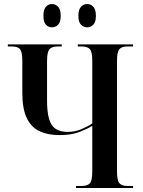

<svg xmlns="http://www.w3.org/2000/svg" viewBox="-20 -935 709 955"><path d="M414 -799Q396 -799 383 -812Q370 -825 370 -856Q370 -888 383 -901.5Q396 -915 414 -915Q431 -915 444 -901.5Q457 -888 457 -856Q457 -825 444 -812Q431 -799 414 -799ZM238 -799Q221 -799 208.5 -812Q196 -825 196 -856Q196 -888 208.5 -901.5Q221 -915 238 -915Q256 -915 269 -901.5Q282 -888 282 -856Q282 -825 269 -812Q256 -799 238 -799ZM358 0V-10H386Q415 -10 427 -23.5Q439 -37 439 -82V-309Q415 -294 375 -278.5Q335 -263 275 -263Q218 -263 176.5 -282.5Q135 -302 113 -348Q91 -394 91 -474V-632Q91 -677 79.5 -690.5Q68 -704 39 -704H19V-714H287V-704H267Q239 -704 226.5 -690.5Q214 -677 214 -632V-435Q214 -351 236.5 -315Q259 -279 318 -279Q352 -279 383.5 -292Q415 -305 439 -321V-632Q439 -677 427 -690.5Q415 -704 386 -704H367V-714H642V-704H614Q586 -704 574 -690.5Q562 -677 562 -633V-83Q562 -37 574 -23.5Q586 -10 614 -10H642V0Z"/></svg>

Font: Noto Serif Display Condensed SemiBold
Style: Regular
Weight: 600
Width: 3
Designer: Monotype Design Team
Foundry: Monotype Imaging Inc.
Version: Version 2.009